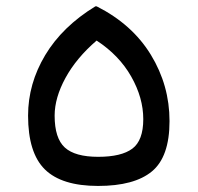

<svg xmlns="http://www.w3.org/2000/svg" viewBox="-20 -598 639 621"><path d="M70.8 -224.1Q70.8 -327.1 126.2 -419.7Q181.6 -512.2 288.6 -577.6H292.5Q407.7 -519.5 468 -420.7Q528.3 -321.8 528.3 -206.3Q528.3 -90.8 471.4 -43.7Q414.6 3.4 297.1 3.4Q179.7 3.4 125.2 -50Q70.8 -103.5 70.8 -224.1ZM156.7 -224.1Q156.7 -150.9 189.7 -120.8Q222.7 -90.8 297.6 -90.8Q372.6 -90.8 408 -117.2Q443.4 -143.6 443.4 -212.6Q443.4 -281.7 404.3 -350.6Q365.2 -419.4 292.5 -466.8Q227.1 -410.6 191.9 -346.2Q156.7 -281.7 156.7 -224.1Z"/></svg>

Font: Behdad
Style: Regular
Weight: 400
Designer: Mohammad Saleh Souzanchi
Foundry: http://font-store.ir
Version: Version:1.0.1;RFB:1.2.5;Building:2018-09-04 19:53:52.209180